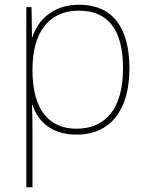

<svg xmlns="http://www.w3.org/2000/svg" viewBox="-20 -558 623 810"><path d="M313 -538C203 -538 139 -472 117 -402H115L113 -528H91V232H117V15C117 -27 117 -71 115 -116H117C139 -46 198 10 303 10C444 10 526 -91 526 -269C526 -445 453 -538 313 -538ZM313 -513C435 -513 499 -434 499 -269C499 -101 426 -15 303 -15C189 -15 117 -92 117 -262V-265C117 -421 185 -513 313 -513Z"/></svg>

Font: Noto Sans Syriac Eastern Thin
Style: Regular
Weight: 100
Designer: Patrick Giasson and the Monotype Design Team
Foundry: Monotype Imaging Inc.
Version: Version 3.001